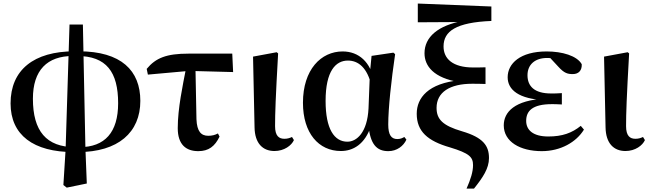

<svg xmlns="http://www.w3.org/2000/svg" viewBox="-20 -845 3706 1094"><path d="M341.2 209.3 360.3 224.1 474.6 200.6 466.7 1.5 452.3 -705.3H376.1L353.8 6.8ZM400 21.6 408.5 -6.5C243.3 -6.5 167.5 -98.9 167.5 -282.5C167.5 -445.3 249 -526 395.1 -526L404.7 -552.7C172.1 -552.7 40.2 -446.2 40.2 -255.8C40.2 -75.8 170.2 21.6 400 21.6ZM423.8 21.6C653.4 21.6 779.6 -90.6 779.6 -270.2C779.6 -442.6 671.1 -552.7 428.7 -552.7L419.4 -526C586.5 -526 653.1 -434.4 653.1 -256.9C653.1 -91.3 578.1 -6.5 432.8 -6.5Z M822.6 -419.9 1057.7 -441 1308.3 -434.4 1303.4 -539.4H1053.8C928.8 -539.4 867.5 -515.1 815.9 -452.5ZM1109.7 16.2C1169.2 16.2 1204.2 -11.3 1231 -66.6L1221.8 -84.6C1205 -75.6 1188 -71.3 1166.5 -71.3C1126.6 -71.3 1102.1 -95.3 1099.4 -165.9L1093.7 -459.8H1040.8C1020.8 -356.6 992.8 -227.3 992.8 -114.6C992.8 -20 1041.2 16.2 1109.7 16.2Z M1543.8 15.5C1599.7 15.5 1641.3 -16.3 1654.7 -46.8L1643.8 -64.5C1632 -59 1619 -54.2 1600.5 -54.2C1569.9 -54.2 1547.3 -69.9 1547.3 -126.4C1547.3 -197.2 1550.4 -287.6 1564.7 -540.7L1556.5 -547.4L1421.8 -522.4L1430.4 -119.2C1431.9 -28.7 1476.7 15.5 1543.8 15.5Z M1922.3 15.5C1990.8 15.5 2059.4 -21.6 2094.4 -128.7L2079.4 -127.3C2090.7 -24.9 2124.5 16.2 2192.5 16.2C2241.3 16.2 2279 -12.8 2295.7 -49.4L2284 -64.5C2272.2 -58 2261.2 -52.7 2243.7 -52.7C2209.5 -52.7 2192.2 -76.4 2192.2 -135.4C2192.2 -229 2209.7 -388.7 2231.4 -536.5L2221.4 -545L2097.1 -526.6L2087.6 -428L2079.8 -227.4C2073 -90.4 2012.7 -37.6 1959.5 -37.6C1885.2 -37.6 1835.2 -108.9 1835.2 -269.8C1835.2 -440.9 1893 -499.9 1962.4 -499.9C2020.5 -499.9 2073.2 -460.9 2097.2 -353.7L2118.5 -381.8H2112C2092.2 -490.5 2025.2 -551.9 1932.1 -551.9C1809.5 -551.9 1706.2 -448.8 1706.2 -259.4C1706.2 -86.1 1796 15.5 1922.3 15.5Z M2638.4 229.5H2680.9C2730.9 166.7 2766.2 115.1 2766.2 55.7C2766.2 -14.1 2733.9 -61.4 2612.4 -97C2502 -129.3 2467.5 -165.6 2467.5 -230.4C2467.5 -319.1 2542.6 -367.8 2670.4 -367.8C2688.9 -367.8 2721.3 -367.5 2746.4 -366.5V-461.5C2723.6 -460.5 2693.8 -460.5 2676.4 -460.5C2559.7 -460.5 2507.3 -510.2 2507.3 -580.4C2507.3 -667.4 2578.8 -717.4 2779.8 -725.6V-808L2360.6 -824.8V-718L2609 -719.5V-709.6L2621.4 -726.5C2475.3 -700.7 2398.8 -633.7 2398.8 -541.6C2398.8 -469.2 2450.4 -400.4 2599.3 -376.8L2601.1 -388.1C2419.6 -370.5 2354.5 -287.5 2354.5 -196.8C2354.5 -96.5 2416.4 -41.7 2543.6 -5.3C2654.8 28.5 2675.3 49.9 2675.3 96.1C2675.3 134.2 2661.6 177.3 2638.4 229.5Z M3066.9 16.2C3175 16.2 3263.7 -35.3 3307.3 -106.5L3289.2 -127.9C3238.6 -87 3183.9 -67.3 3104.1 -67.3C3016.9 -67.3 2978.1 -104.3 2978.1 -156.2C2978.1 -211.8 3012.1 -251.6 3125.3 -251.6C3137.5 -251.6 3150.1 -251.6 3181.4 -249.8V-314.4C3156 -312.4 3139.5 -312.4 3120.1 -312.4C3022.9 -312.4 2985.6 -355.3 2985.6 -416.3C2985.6 -477.1 3028.4 -514.7 3097.4 -514.7C3121.4 -514.7 3144.5 -513.2 3180.7 -509.1L3158.5 -534.8L3097.2 -533.9L3160.2 -466.1C3195.4 -426.7 3215.4 -422.9 3244.1 -422.9C3277.3 -422.9 3296.5 -444 3294.7 -479.2C3267.7 -527.4 3182.9 -551.9 3095 -551.9C2944.1 -551.9 2872.6 -483.1 2872.6 -404.7C2872.6 -333.8 2935.5 -279.8 3088.4 -274.3V-283.1C2911.7 -274.9 2850.4 -205.9 2850.4 -130.8C2850.4 -37.8 2943.1 16.2 3066.9 16.2Z M3543.8 15.5C3599.7 15.5 3641.3 -16.3 3654.7 -46.8L3643.8 -64.5C3632 -59 3619 -54.2 3600.5 -54.2C3569.9 -54.2 3547.3 -69.9 3547.3 -126.4C3547.3 -197.2 3550.4 -287.6 3564.7 -540.7L3556.5 -547.4L3421.8 -522.4L3430.4 -119.2C3431.9 -28.7 3476.7 15.5 3543.8 15.5Z"/></svg>

Font: Source Han Serif TW VF
Style: Regular
Weight: 250
Designer: Ryoko NISHIZUKA 西塚涼子 (kana & ideographs); Frank Grießhammer (Latin, Greek & Cyrillic); Wenlong ZHANG 张文龙 (bopomofo); San
Foundry: Adobe
Version: Version 2.002;hotconv 1.1.0;makeotfexe 2.6.0